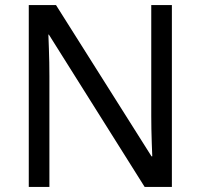

<svg xmlns="http://www.w3.org/2000/svg" viewBox="-20 -734 789 754"><path d="M655 0H548L172 -598H170Q171 -571 172 -543.5Q173 -516 173.5 -489Q174 -462 174 -435V0H93V-714H200L575 -120H578Q577 -144 576 -172Q575 -200 574.5 -227.5Q574 -255 574 -279V-714H655Z"/></svg>

Font: Noto Sans Hebrew Thin
Style: Regular
Weight: 400
Version: Version 3.001